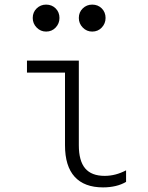

<svg xmlns="http://www.w3.org/2000/svg" viewBox="-20 -803 640 833"><path d="M322 -173Q322 -105 349.5 -72.5Q377 -40 434 -40Q458 -40 481 -46Q504 -52 527 -64V-14Q507 -2 481.5 4Q456 10 427 10Q346 10 304 -36Q262 -82 262 -173V-488H97V-540H322ZM122 -725Q122 -701 139 -683.5Q156 -666 180 -666Q205 -666 221.5 -683.5Q238 -701 238 -725Q238 -750 221.5 -766.5Q205 -783 180 -783Q156 -783 139 -766.5Q122 -750 122 -725ZM322 -725Q322 -701 339 -683.5Q356 -666 380 -666Q405 -666 421.5 -683.5Q438 -701 438 -725Q438 -750 421.5 -766.5Q405 -783 380 -783Q356 -783 339 -766.5Q322 -750 322 -725Z"/></svg>

Font: CommitMonoV142 ExtLt
Style: Regular
Weight: 200
Monospace: yes
Designer: Eigil Nikolajsen
Foundry: Eigil Nikolajsen
Version: Version 1.142